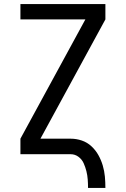

<svg xmlns="http://www.w3.org/2000/svg" viewBox="-20 -755 616 940"><path d="M411 165H496Q496 137 493.5 109.5Q491 82 483 55Q475 28 461.5 4Q448 -20 427.5 -39Q407 -58 380.5 -67Q354 -76 326 -76H178L496 -660V-735H80V-660H398L80 -76V0H326Q347 0 364 12.5Q381 25 389.5 44Q398 63 403 83Q408 103 409.5 123.5Q411 144 411 165Z"/></svg>

Font: Iosevka Sparkle
Style: Regular
Weight: 400
Designer: Belleve Invis
Foundry: Belleve Invis
Version: Version 4.5.0; ttfautohint (v1.8.3)